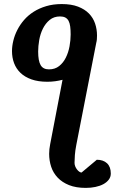

<svg xmlns="http://www.w3.org/2000/svg" viewBox="-20 -708 566 946"><path d="M328.1 -538.1Q328.1 -560.5 325.9 -577.4Q323.7 -594.2 317.9 -605.2Q312 -616.2 301.8 -621.6Q291.5 -627 275.9 -627Q245.6 -627 224.9 -609.9Q204.1 -592.8 191.4 -567.1Q178.7 -541.5 173.3 -511Q168 -480.5 168 -454.1Q168 -408.2 180.2 -387.2Q192.4 -366.2 221.2 -366.2Q251 -366.2 271.5 -382.6Q292 -398.9 304.4 -424.1Q316.9 -449.2 322.5 -479.5Q328.1 -509.8 328.1 -538.1ZM525.9 147Q525.9 164.1 515.9 177.2Q505.9 190.4 489 199.5Q472.2 208.5 450 213.1Q427.7 217.8 402.8 217.8Q354.5 217.8 320.3 204.1Q286.1 190.4 264.2 167.2Q242.2 144 232.2 113.8Q222.2 83.5 222.2 49.8Q222.2 38.6 223.4 26.9Q224.6 15.1 227.1 2.9L288.1 -314.9Q271.5 -310.5 252.9 -307.9Q234.4 -305.2 212.9 -305.2Q168 -305.2 135 -316.9Q102.1 -328.6 80.8 -349.1Q59.6 -369.6 49.3 -397Q39.1 -424.3 39.1 -456.1Q39.1 -481 45.7 -507.8Q52.2 -534.7 65.4 -560.5Q78.6 -586.4 98.6 -609.6Q118.7 -632.8 146 -650.1Q173.3 -667.5 207.8 -677.7Q242.2 -688 284.2 -688Q331.5 -688 364.5 -675.3Q397.5 -662.6 418.2 -641.4Q439 -620.1 448.5 -592Q458 -564 458 -533.2Q458 -523.9 457.3 -514.4Q456.5 -504.9 454.1 -496.1L356 5.9Q350.6 33.7 348.9 56.2Q347.2 78.6 347.2 94.2Q347.2 103 350.6 111.6Q354 120.1 359.4 127Q364.7 133.8 370.6 137.9Q376.5 142.1 381.8 142.1L457 79.1Q488.8 79.1 507.3 96.4Q525.9 113.8 525.9 147Z"/></svg>

Font: Charis SIL Afr
Style: Bold Italic
Weight: 700
Italic angle: -11°
Foundry: SIL International
Version: Version 5.000